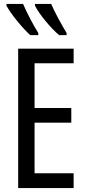

<svg xmlns="http://www.w3.org/2000/svg" viewBox="-20 -963 442 983"><path d="M242 -943H159V-934C178 -894 242 -816 283 -783H321V-794C296 -835 257 -906 242 -943ZM98 -943H13V-934C35 -892 96 -818 135 -783H176V-794C148 -839 122 -889 98 -943ZM357 0V-76H157V-335H345V-410H157V-639H357V-714H73V0Z"/></svg>

Font: Noto Sans UI Condensed
Style: Regular
Weight: 400
Width: 3
Designer: Monotype Design Team
Foundry: Monotype Imaging Inc.
Version: Version 1.901